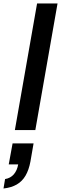

<svg xmlns="http://www.w3.org/2000/svg" viewBox="-57 -744 349 1098"><path d="M28 0 155 -724H272L145 0ZM-37 334 -28 280Q3 275 22 253Q41 231 47 196H-7L15 76H135L117 180Q108 228 89 260.5Q70 293 39 311Q8 329 -37 334Z"/></svg>

Font: Archivo Expanded Medium
Style: Italic
Weight: 500
Width: 7
Italic angle: -10°
Designer: Hector Gatti
Foundry: Omnibus-Type
Version: Version 2.001